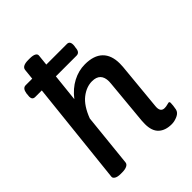

<svg xmlns="http://www.w3.org/2000/svg" viewBox="-214 -870 993 993"><g transform="rotate(-45 282.5 -373.0)"><path d="M531 -75Q531 -58 526 -32Q522 -13 500 -3Q478 7 457 7Q411 7 385 -17Q359 -41 359 -92Q359 -108 360 -117L383 -363Q384 -369 384 -379Q384 -442 322 -442Q281 -442 242.5 -412Q204 -382 178 -314L148 -23Q147 -11 134 -4.5Q121 2 99 2H88Q66 2 54.5 -5Q43 -12 44 -22L105 -592H57Q36 -592 36 -615L37 -625L38 -637Q43 -670 65 -670H113L119 -728Q122 -753 167 -753H178Q201 -753 212.5 -746.5Q224 -740 222 -728L216 -670H367Q390 -670 387 -637L385 -625Q384 -608 377.5 -600Q371 -592 359 -592H208L192 -441Q226 -485 269 -507.5Q312 -530 358 -530Q423 -530 456 -498Q489 -466 489 -405Q489 -389 488 -381L463 -119Q459 -78 490 -78Q501 -78 511 -81Q521 -84 524 -84Q531 -84 531 -75Z"/></g></svg>

Font: Asap-MediumItalic
Style: Italic
Weight: 500
Italic angle: -6°
Designer: Pablo Cosgaya
Foundry: Omnibus-Type
Version: Version 2.000; ttfautohint (v1.8)